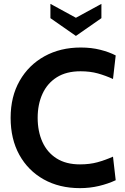

<svg xmlns="http://www.w3.org/2000/svg" viewBox="-20 -960 649 994"><path d="M394 14Q287.5 14 206.5 -31.2Q125.5 -76.5 80.2 -158.2Q35 -240 35 -350Q35 -460 81.8 -541.8Q128.5 -623.5 210.5 -668.8Q292.5 -714 398 -714Q453.5 -714 499.5 -702.2Q545.5 -690.5 579 -673L565 -551Q527 -568.5 486.8 -579.8Q446.5 -591 397 -591Q323.5 -591 274.2 -560Q225 -529 200 -474.5Q175 -420 175 -350Q175 -280 199.5 -225.5Q224 -171 272.8 -140Q321.5 -109 394 -109Q444.5 -109 484.5 -120Q524.5 -131 565 -149L579 -27Q539.5 -8.5 492.2 2.8Q445 14 394 14ZM241 -940V-866L373 -774L505 -866V-940L373 -868Z"/></svg>

Font: Cabin Resolve
Style: Bold-Resolve
Weight: 700
Designer: Pablo Impallari
Foundry: Pablo Impallari. http://www.impallari.com Igino Marini. http://www.ikern.com
Version: Version 3.001